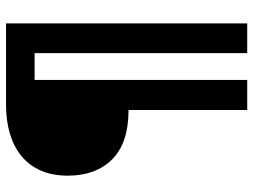

<svg xmlns="http://www.w3.org/2000/svg" viewBox="-124 -558 859 652"><g transform="rotate(-90 306.0 -232.5)"><path d="M451 177V-545H360V177H258V-226Q146 -226 90.5 -281.5Q35 -337 35 -432Q35 -485 52.5 -524.5Q70 -564 102 -590Q134 -616 178 -629Q222 -642 276 -642H552V177Z"/></g></svg>

Font: Mukta ExtraBold
Style: Regular
Weight: 800
Designer: Girish Dalvi and Yashodeep Gholap
Foundry: Ek Type
Version: Version 2.538;PS 1.002;hotconv 16.6.51;makeotf.lib2.5.65220;